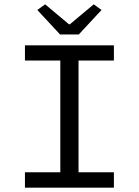

<svg xmlns="http://www.w3.org/2000/svg" viewBox="-20 -865 640 885"><path d="M95 0V-71H258V-586H95V-656H505V-586H342V-71H505V0ZM257 -706 152 -819 188 -845 298 -753H302L412 -845L448 -819L343 -706Z"/></svg>

Font: Source Code Pro
Style: Regular
Weight: 400
Monospace: yes
Designer: Paul D. Hunt, Teo Tuominen
Foundry: Adobe Systems Incorporated
Version: Version 2.030;PS 1.000;hotconv 16.6.51;makeotf.lib2.5.65220